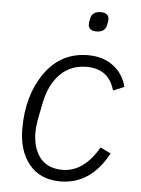

<svg xmlns="http://www.w3.org/2000/svg" viewBox="-52 -749 588 803"><g transform="rotate(5 242.0 -348.0)"><path d="M327 -626Q293 -626 293 -654Q293 -662 296 -676Q302 -708 339 -708Q373 -708 373 -680Q373 -672 370 -658Q364 -626 327 -626ZM231 12Q147 12 100.5 -44.5Q54 -101 54 -194Q54 -335 121 -429.5Q188 -524 302 -524Q365 -524 408 -491.5Q451 -459 464 -405L418 -386Q393 -475 300 -475Q233 -475 188.5 -430Q144 -385 129 -306L115 -236Q110 -204 110 -184Q110 -118 141.5 -77.5Q173 -37 236 -37Q325 -37 387 -144L431 -123Q359 12 231 12Z"/></g></svg>

Font: IBM Plex Sans Light
Style: Italic
Weight: 300
Italic angle: -11.31°
Designer: Mike Abbink, Paul van der Laan, Pieter van Rosmalen
Foundry: Bold Monday
Version: Version 3.0